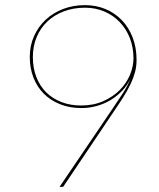

<svg xmlns="http://www.w3.org/2000/svg" viewBox="-20 -728 620 748"><path d="M297 -307Q251 -307 213.8 -322Q176.5 -337 150.2 -363.5Q124 -390 110 -426.5Q96 -463 96 -506Q96 -550 112.5 -587Q129 -624 157.8 -651Q186.5 -678 225.8 -693Q265 -708 311 -708Q354 -708 390.8 -692.8Q427.5 -677.5 454.5 -649.5Q481.5 -621.5 496.8 -582Q512 -542.5 512 -494Q512 -469.5 506 -447Q500 -424.5 488.8 -400.8Q477.5 -377 461 -350.8Q444.5 -324.5 423 -293L228 -3Q226.5 -0.5 225 -0.2Q223.5 0 222 0H212L414 -298Q439 -335 458 -363.8Q477 -392.5 488.5 -422Q476 -395.5 455.8 -374.2Q435.5 -353 410.5 -338Q385.5 -323 356.5 -315Q327.5 -307 297 -307ZM500 -501Q500 -543.5 485.8 -579.8Q471.5 -616 446.2 -642.2Q421 -668.5 386.5 -683.2Q352 -698 311 -698Q266.5 -698 229.2 -684Q192 -670 165 -644.8Q138 -619.5 123 -584Q108 -548.5 108 -506Q108 -462.5 121.8 -427.5Q135.5 -392.5 160.2 -368Q185 -343.5 219.8 -330.2Q254.5 -317 296 -317Q344.5 -317 382.5 -334Q420.5 -351 446.8 -377.5Q473 -404 486.5 -436.8Q500 -469.5 500 -501Z"/></svg>

Font: Lato Hairline
Style: Regular
Weight: 250
Designer: Lukasz Dziedzic
Foundry: Lukasz Dziedzic
Version: Version 1.104; Western+Polish opensource